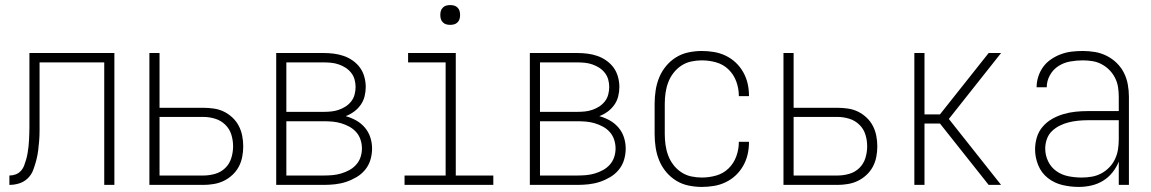

<svg xmlns="http://www.w3.org/2000/svg" viewBox="-20 -729 4540 757"><path d="M17 0V-37Q30 -37 42 -41.5Q54 -46 62.5 -55.5Q71 -65 75.5 -77Q80 -89 83.5 -101.5Q87 -114 89 -126.5Q91 -139 92.5 -152Q94 -165 94.5 -177.5Q95 -190 95.5 -203Q96 -216 96 -228.5Q96 -241 96 -254V-520H431V0H391V-483H136V-254Q136 -234 136 -214.5Q136 -195 134.5 -175Q133 -155 130.5 -135.5Q128 -116 123 -97Q118 -78 111 -59Q104 -40 89.5 -26Q75 -12 56 -6Q37 0 17 0Z M569 0V-520H609V-304H782Q802 -304 823 -301Q844 -298 862.5 -289Q881 -280 896.5 -265.5Q912 -251 921.5 -232.5Q931 -214 935 -193.5Q939 -173 939 -152Q939 -131 935 -110.5Q931 -90 921.5 -72Q912 -54 896.5 -39.5Q881 -25 862.5 -16Q844 -7 823 -3.5Q802 0 782 0ZM782 -37Q805 -37 828 -43.5Q851 -50 868 -66.5Q885 -83 892 -106Q899 -129 899 -152Q899 -176 892 -198.5Q885 -221 868 -237.5Q851 -254 828 -261Q805 -268 782 -268H609V-37Z M1256 0H1069V-520H1256Q1276 -520 1296 -517.5Q1316 -515 1335 -508.5Q1354 -502 1371 -490Q1388 -478 1399.5 -462Q1411 -446 1416.5 -426Q1422 -406 1422 -386Q1422 -368 1417.5 -349.5Q1413 -331 1402 -315.5Q1391 -300 1376 -289Q1361 -278 1343 -271Q1365 -265 1384.5 -254Q1404 -243 1418.5 -226Q1433 -209 1440 -187.5Q1447 -166 1447 -143Q1447 -121 1440.5 -99Q1434 -77 1419.5 -59.5Q1405 -42 1385.5 -30.5Q1366 -19 1345 -12Q1324 -5 1301.5 -2.5Q1279 0 1256 0ZM1109 -288H1256Q1271 -288 1286 -289.5Q1301 -291 1315.5 -296Q1330 -301 1342.5 -309Q1355 -317 1364.5 -329Q1374 -341 1378 -356Q1382 -371 1382 -386Q1382 -401 1378 -415.5Q1374 -430 1364.5 -442Q1355 -454 1342.5 -462Q1330 -470 1315.5 -475Q1301 -480 1286 -481.5Q1271 -483 1256 -483H1109ZM1256 -37Q1274 -37 1291 -38.5Q1308 -40 1325 -45Q1342 -50 1357.5 -58.5Q1373 -67 1384.5 -80Q1396 -93 1401.5 -109.5Q1407 -126 1407 -144Q1407 -161 1401.5 -178Q1396 -195 1384.5 -208Q1373 -221 1357.5 -229.5Q1342 -238 1325 -243Q1308 -248 1291 -249.5Q1274 -251 1256 -251H1109V-37Z M1575 0V-37H1737V-483H1589V-520H1777V-37H1925V0ZM1755 -631Q1747 -631 1739.5 -633Q1732 -635 1726 -641Q1720 -647 1718 -654.5Q1716 -662 1716 -670Q1716 -678 1718 -685.5Q1720 -693 1726 -699Q1732 -705 1739.5 -707Q1747 -709 1755 -709Q1763 -709 1770.5 -707Q1778 -705 1784 -699Q1790 -693 1792 -685.5Q1794 -678 1794 -670Q1794 -662 1792 -654.5Q1790 -647 1784 -641Q1778 -635 1770.5 -633Q1763 -631 1755 -631Z M2256 0H2069V-520H2256Q2276 -520 2296 -517.5Q2316 -515 2335 -508.5Q2354 -502 2371 -490Q2388 -478 2399.5 -462Q2411 -446 2416.5 -426Q2422 -406 2422 -386Q2422 -368 2417.5 -349.5Q2413 -331 2402 -315.5Q2391 -300 2376 -289Q2361 -278 2343 -271Q2365 -265 2384.5 -254Q2404 -243 2418.5 -226Q2433 -209 2440 -187.5Q2447 -166 2447 -143Q2447 -121 2440.5 -99Q2434 -77 2419.5 -59.5Q2405 -42 2385.5 -30.5Q2366 -19 2345 -12Q2324 -5 2301.5 -2.5Q2279 0 2256 0ZM2109 -288H2256Q2271 -288 2286 -289.5Q2301 -291 2315.5 -296Q2330 -301 2342.5 -309Q2355 -317 2364.5 -329Q2374 -341 2378 -356Q2382 -371 2382 -386Q2382 -401 2378 -415.5Q2374 -430 2364.5 -442Q2355 -454 2342.5 -462Q2330 -470 2315.5 -475Q2301 -480 2286 -481.5Q2271 -483 2256 -483H2109ZM2256 -37Q2274 -37 2291 -38.5Q2308 -40 2325 -45Q2342 -50 2357.5 -58.5Q2373 -67 2384.5 -80Q2396 -93 2401.5 -109.5Q2407 -126 2407 -144Q2407 -161 2401.5 -178Q2396 -195 2384.5 -208Q2373 -221 2357.5 -229.5Q2342 -238 2325 -243Q2308 -248 2291 -249.5Q2274 -251 2256 -251H2109V-37Z M2747 8Q2721 8 2694.5 2.5Q2668 -3 2645.5 -17Q2623 -31 2606 -51.5Q2589 -72 2579 -96.5Q2569 -121 2565 -147.5Q2561 -174 2561 -200V-320Q2561 -346 2565 -372.5Q2569 -399 2579 -423.5Q2589 -448 2606 -468.5Q2623 -489 2645.5 -503Q2668 -517 2694.5 -522.5Q2721 -528 2747 -528Q2771 -528 2795 -524Q2819 -520 2841 -509.5Q2863 -499 2880.5 -482.5Q2898 -466 2910 -445Q2922 -424 2927.5 -400.5Q2933 -377 2933 -352V-350H2893V-352Q2893 -380 2883 -407.5Q2873 -435 2852.5 -455Q2832 -475 2804 -483Q2776 -491 2747 -491Q2726 -491 2705 -486.5Q2684 -482 2666 -470Q2648 -458 2635 -441Q2622 -424 2614.5 -404Q2607 -384 2604 -362.5Q2601 -341 2601 -320V-200Q2601 -179 2604 -157.5Q2607 -136 2614.5 -116Q2622 -96 2635 -79Q2648 -62 2666 -50Q2684 -38 2705 -33.5Q2726 -29 2747 -29Q2776 -29 2804 -37Q2832 -45 2852.5 -65Q2873 -85 2883 -112.5Q2893 -140 2893 -168V-170H2933V-168Q2933 -143 2927.5 -119.5Q2922 -96 2910 -75Q2898 -54 2880.5 -37.5Q2863 -21 2841 -10.5Q2819 0 2795 4Q2771 8 2747 8Z M3069 0V-520H3109V-304H3282Q3302 -304 3323 -301Q3344 -298 3362.5 -289Q3381 -280 3396.5 -265.5Q3412 -251 3421.5 -232.5Q3431 -214 3435 -193.5Q3439 -173 3439 -152Q3439 -131 3435 -110.5Q3431 -90 3421.5 -72Q3412 -54 3396.5 -39.5Q3381 -25 3362.5 -16Q3344 -7 3323 -3.5Q3302 0 3282 0ZM3282 -37Q3305 -37 3328 -43.5Q3351 -50 3368 -66.5Q3385 -83 3392 -106Q3399 -129 3399 -152Q3399 -176 3392 -198.5Q3385 -221 3368 -237.5Q3351 -254 3328 -261Q3305 -268 3282 -268H3109V-37Z M3927 0H3878L3686 -242H3625V0H3585V-520H3625V-278H3686L3878 -520H3927L3721 -260Z M4233 8Q4201 8 4169 0.5Q4137 -7 4111.5 -27Q4086 -47 4073.5 -77.5Q4061 -108 4061 -140Q4061 -164 4068 -187.5Q4075 -211 4091 -229.5Q4107 -248 4128 -260Q4149 -272 4172.5 -279Q4196 -286 4220 -288.5Q4244 -291 4268 -291H4391V-348Q4391 -367 4388 -386Q4385 -405 4376 -422.5Q4367 -440 4353.5 -453.5Q4340 -467 4323 -476Q4306 -485 4287 -488Q4268 -491 4249 -491Q4224 -491 4199 -486.5Q4174 -482 4153 -468.5Q4132 -455 4119.5 -432.5Q4107 -410 4107 -385H4067Q4067 -407 4074 -428Q4081 -449 4093.5 -466Q4106 -483 4124.5 -495.5Q4143 -508 4163.5 -515.5Q4184 -523 4205.5 -525.5Q4227 -528 4249 -528Q4273 -528 4297 -524Q4321 -520 4343 -509Q4365 -498 4382.5 -481Q4400 -464 4411 -442.5Q4422 -421 4426.5 -396.5Q4431 -372 4431 -348V0H4391V-92Q4382 -69 4366 -49Q4350 -29 4328.5 -16Q4307 -3 4282.5 2.5Q4258 8 4233 8ZM4245 -29Q4265 -29 4285 -32.5Q4305 -36 4322.5 -45.5Q4340 -55 4354 -69.5Q4368 -84 4376.5 -102.5Q4385 -121 4388 -140.5Q4391 -160 4391 -180V-255H4268Q4249 -255 4230 -253Q4211 -251 4193 -246.5Q4175 -242 4158 -233.5Q4141 -225 4127.5 -212Q4114 -199 4107.5 -180.5Q4101 -162 4101 -143Q4101 -117 4112.5 -93Q4124 -69 4145.5 -54Q4167 -39 4193 -34Q4219 -29 4245 -29Z"/></svg>

Font: Iosevka Extralight
Style: Regular
Weight: 200
Monospace: yes
Designer: Belleve Invis
Foundry: Belleve Invis
Version: Version 32.0.1; ttfautohint (v1.8.4)